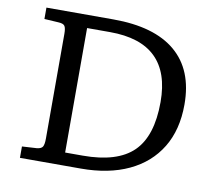

<svg xmlns="http://www.w3.org/2000/svg" viewBox="-78 -790 989 881"><g transform="rotate(10 417.0 -350.0)"><path d="M69 0V-53L137 -57Q158 -59 164.5 -69.5Q171 -80 171 -108V-596Q171 -622 164.5 -632Q158 -642 135 -643L69 -647V-700H381Q572 -700 671 -616.5Q770 -533 770 -372Q770 -254 719.5 -171Q669 -88 575.5 -44Q482 0 353 0ZM351 -60Q512 -60 586 -132.5Q660 -205 660 -364Q660 -640 376 -640H269V-60Z"/></g></svg>

Font: Literata 7pt
Style: Regular
Weight: 400
Designer: Latin by Veronika Burian and Jose Scaglione. Greek by Irene Vlachou. Cyrillic by Vera Evstafieva.
Foundry: TypeTogether
Version: Version 3.002